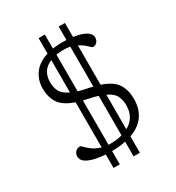

<svg xmlns="http://www.w3.org/2000/svg" viewBox="-213 -940 1075 1172"><g transform="rotate(-30 325.0 -353.5)"><path d="M240 104V9Q167.5 4.5 125.2 -14.8Q83 -34 83 -67Q83 -86 95.2 -99.2Q107.5 -112.5 128 -112.5Q133 -112.5 146 -98.8Q159 -85 182 -68Q205 -51 240 -41V-359Q162 -386 134.8 -429Q107.5 -472 107.5 -530.5Q107.5 -591.5 140.8 -636.5Q174 -681.5 240 -702V-811H284V-712Q314.5 -717 349.5 -717Q366 -717 381.5 -716V-811H425.5V-712Q479 -705 510.2 -687Q541.5 -669 541.5 -642Q541.5 -623.5 530.2 -610.8Q519 -598 501 -598Q495 -598 476.5 -617Q458 -636 425.5 -652.5V-375.5Q504.5 -348.5 531.8 -304.5Q559 -260.5 559 -201.5Q559 -59 425.5 -11.5V104H381.5V0.5Q336.5 10 284 10V104ZM357 -393.5Q370 -391 381.5 -388V-669Q361.5 -673.5 340.5 -673.5Q309.5 -673.5 284 -669V-411Q315 -401.5 357 -393.5ZM166 -542Q166 -505.5 180.2 -477.5Q194.5 -449.5 240 -428V-656.5Q166 -625.5 166 -542ZM312 -340Q297 -343 284 -346V-34Q290 -33.5 296.5 -33.5Q344 -33.5 381.5 -44V-322.5Q351.5 -332 312 -340ZM499 -189Q499 -225 485.5 -254Q472 -283 425.5 -305.5V-61.5Q499 -101.5 499 -189Z"/></g></svg>

Font: Newsreader 6pt Light
Style: Regular
Weight: 300
Designer: Hugues Gentile
Foundry: Production Type
Version: Version 1.003; ttfautohint (v1.8.3)